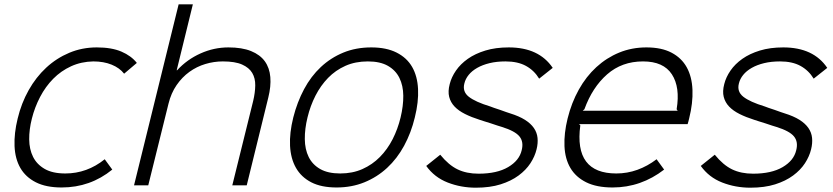

<svg xmlns="http://www.w3.org/2000/svg" viewBox="-20 -860 3866 891"><path d="M501 -73Q399 10 266 10Q194 10 146.5 -14Q99 -38 74.5 -80.5Q50 -123 47.5 -182Q45 -241 62 -310Q79 -381 113 -441.5Q147 -502 194.5 -546Q242 -590 301.5 -615Q361 -640 429 -640Q498 -640 543.5 -620.5Q589 -601 615 -568L556 -518Q535 -545 498 -560Q461 -575 413 -575Q357 -574 310 -552.5Q263 -531 227 -494.5Q191 -458 166 -410Q141 -362 128 -310Q115 -259 115.5 -213Q116 -167 133.5 -132Q151 -97 187.5 -76Q224 -55 283 -55Q384 -55 466 -121Z M1225 -407 1125 0H1058L1155 -392Q1164 -430 1164.5 -463.5Q1165 -497 1150.5 -521.5Q1136 -546 1103.5 -560.5Q1071 -575 1014 -575Q973 -575 933 -563Q893 -551 859 -526.5Q825 -502 799.5 -465Q774 -428 762 -379L668 0H602L809 -840H875L800 -534H802Q848 -584 910.5 -612Q973 -640 1040 -640Q1103 -640 1145 -623Q1187 -606 1209 -575.5Q1231 -545 1234.5 -502Q1238 -459 1225 -407Z M1905 -315Q1888 -244 1855.5 -184Q1823 -124 1776.5 -81Q1730 -38 1671 -14Q1612 10 1542 10Q1471 10 1424.5 -14Q1378 -38 1353.5 -81Q1329 -124 1326 -183.5Q1323 -243 1341 -315Q1359 -386 1391 -446Q1423 -506 1469 -549Q1515 -592 1573.5 -616Q1632 -640 1703 -640Q1773 -640 1820.5 -616Q1868 -592 1892.5 -549.5Q1917 -507 1920 -447Q1923 -387 1905 -315ZM1839 -315Q1852 -369 1851.5 -416Q1851 -463 1833.5 -498.5Q1816 -534 1780 -554.5Q1744 -575 1687 -575Q1629 -575 1583 -554.5Q1537 -534 1502.5 -498.5Q1468 -463 1444 -416Q1420 -369 1407 -315Q1394 -262 1394.5 -214.5Q1395 -167 1412.5 -131.5Q1430 -96 1466 -75.5Q1502 -55 1559 -55Q1616 -55 1662 -75.5Q1708 -96 1743 -131.5Q1778 -167 1802 -214Q1826 -261 1839 -315Z M2470 -167Q2462 -134 2441.5 -102.5Q2421 -71 2386.5 -45.5Q2352 -20 2303 -4.5Q2254 11 2188 11Q2119 11 2057.5 -13Q1996 -37 1958 -90L2023 -142Q2062 -94 2103.5 -74Q2145 -54 2201 -54Q2286 -54 2338 -84.5Q2390 -115 2401 -163Q2411 -202 2390.5 -227Q2370 -252 2309 -271Q2304 -272 2289.5 -277Q2275 -282 2258 -287.5Q2241 -293 2226 -297.5Q2211 -302 2206 -304Q2168 -316 2138 -331Q2108 -346 2089.5 -365.5Q2071 -385 2064.5 -410.5Q2058 -436 2067 -470Q2075 -502 2096 -532.5Q2117 -563 2151 -587Q2185 -611 2232.5 -625.5Q2280 -640 2341 -640Q2481 -640 2545 -545L2482 -495Q2459 -533 2421 -554Q2383 -575 2326 -575Q2285 -575 2252 -567Q2219 -559 2194.5 -545Q2170 -531 2155 -512.5Q2140 -494 2135 -473Q2125 -435 2155.5 -411Q2186 -387 2255 -366Q2259 -364 2272.5 -359.5Q2286 -355 2301 -350Q2316 -345 2329 -340Q2342 -335 2347 -334Q2389 -321 2416 -304Q2443 -287 2457.5 -266Q2472 -245 2474.5 -220Q2477 -195 2470 -167Z M3178 -310Q3176 -302 3174.5 -296Q3173 -290 3171 -284H2667L2673 -278Q2643 -55 2840 -55Q2891 -55 2938 -72Q2985 -89 3027 -121L3062 -73Q3009 -32 2949 -11Q2889 10 2823 10Q2749 10 2700.5 -14Q2652 -38 2627 -80.5Q2602 -123 2599.5 -182Q2597 -241 2614 -310Q2632 -383 2666 -444Q2700 -505 2747.5 -548.5Q2795 -592 2853.5 -616Q2912 -640 2980 -640Q3050 -640 3096.5 -615.5Q3143 -591 3167 -547.5Q3191 -504 3193.5 -443Q3196 -382 3178 -310ZM3125 -346 3120 -353Q3137 -455 3098 -515Q3059 -575 2964 -575Q2866 -575 2797.5 -515Q2729 -455 2692 -353L2684 -346Z M3744 -167Q3736 -134 3715.5 -102.5Q3695 -71 3660.5 -45.5Q3626 -20 3577 -4.5Q3528 11 3462 11Q3393 11 3331.5 -13Q3270 -37 3232 -90L3297 -142Q3336 -94 3377.5 -74Q3419 -54 3475 -54Q3560 -54 3612 -84.5Q3664 -115 3675 -163Q3685 -202 3664.5 -227Q3644 -252 3583 -271Q3578 -272 3563.5 -277Q3549 -282 3532 -287.5Q3515 -293 3500 -297.5Q3485 -302 3480 -304Q3442 -316 3412 -331Q3382 -346 3363.5 -365.5Q3345 -385 3338.5 -410.5Q3332 -436 3341 -470Q3349 -502 3370 -532.5Q3391 -563 3425 -587Q3459 -611 3506.5 -625.5Q3554 -640 3615 -640Q3755 -640 3819 -545L3756 -495Q3733 -533 3695 -554Q3657 -575 3600 -575Q3559 -575 3526 -567Q3493 -559 3468.5 -545Q3444 -531 3429 -512.5Q3414 -494 3409 -473Q3399 -435 3429.5 -411Q3460 -387 3529 -366Q3533 -364 3546.5 -359.5Q3560 -355 3575 -350Q3590 -345 3603 -340Q3616 -335 3621 -334Q3663 -321 3690 -304Q3717 -287 3731.5 -266Q3746 -245 3748.5 -220Q3751 -195 3744 -167Z"/></svg>

Font: TypoPRO Sinkin Sans
Style: 300 Light Italic
Weight: 300
Italic angle: -112°
Designer: Keith Bates
Foundry: K-Type
Version: Sinkin Sans (version 1.0)  by Keith Bates   •   © 2014   www